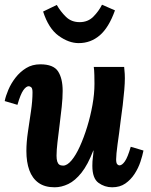

<svg xmlns="http://www.w3.org/2000/svg" viewBox="-21 -784 639 815"><path d="M211 11Q169 11 142.5 -8Q116 -27 103.5 -61.5Q91 -96 91 -143Q91 -180 97.5 -224Q104 -268 110.5 -312Q117 -356 117 -392Q117 -409 111.5 -413.5Q106 -418 101 -418Q90 -418 78 -401Q66 -384 53 -339L-1 -355Q3 -376 14.5 -403Q26 -430 45 -454.5Q64 -479 90 -495Q116 -511 150 -511Q206 -511 225.5 -481Q245 -451 245 -398Q245 -368 241 -330.5Q237 -293 232 -254Q227 -215 223 -180.5Q219 -146 219 -123Q219 -108 222 -98.5Q225 -89 231 -85Q237 -81 247 -81Q264 -81 282.5 -103Q301 -125 318 -162.5Q335 -200 349 -245.5Q363 -291 371.5 -338.5Q380 -386 380 -428Q380 -442 379.5 -465Q379 -488 377 -500H506Q508 -479 508.5 -470.5Q509 -462 509 -452Q509 -431 506.5 -401.5Q504 -372 500 -338Q496 -304 491 -270Q488 -243 484.5 -218Q481 -193 478 -171.5Q475 -150 473.5 -133.5Q472 -117 472 -108Q472 -92 476.5 -87Q481 -82 486 -82Q497 -82 509 -99Q521 -116 534 -161L588 -145Q584 -124 575 -97Q566 -70 550 -45.5Q534 -21 511 -5Q488 11 455 11Q423 11 397 -8Q371 -27 371 -80Q371 -100 373 -114Q375 -128 376 -145H375Q352 -85 325 -51Q298 -17 269 -3Q240 11 211 11ZM313 -601Q271 -601 228 -632Q185 -663 162 -735L220 -763Q236 -735 259 -712.5Q282 -690 317 -690Q352 -690 375 -713Q398 -736 412 -764L467 -740Q441 -667 402.5 -634Q364 -601 313 -601Z"/></svg>

Font: Lora Italic
Style: Italic
Weight: 400
Italic angle: -3°
Designer: Olga Karpushina, Alexei Vanyashin (Cyrillic)
Foundry: Cyreal
Version: Version 2.210; ttfautohint (v1.8.1.43-b0c9)